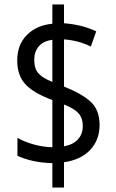

<svg xmlns="http://www.w3.org/2000/svg" viewBox="-20 -780 520 858"><path d="M214 58V-51Q167 -52 127 -61Q87 -70 58 -84V-164Q87 -147 129 -135Q171 -123 214 -122V-333Q130 -364 93.5 -403.5Q57 -443 57 -510Q57 -580 100 -623.5Q143 -667 214 -674V-760H266V-676Q307 -673 342.5 -664Q378 -655 410 -640L386 -572Q332 -599 266 -604V-393Q345 -362 385 -325.5Q425 -289 425 -221Q425 -155 383.5 -110.5Q342 -66 266 -55V58ZM214 -414V-602Q174 -597 153.5 -573Q133 -549 133 -514Q133 -474 151 -453Q169 -432 214 -414ZM266 -126Q308 -134 329 -158Q350 -182 350 -216Q350 -252 331 -273.5Q312 -295 266 -313Z"/></svg>

Font: Avrile Sans Condensed
Style: Regular
Weight: 400
Width: 3
Designer: Monotype Design Team
Foundry: Monotype Imaging Inc.
Version: Version 2.001;September 10, 2019;FontCreator 11.5.0.2425 64-